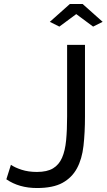

<svg xmlns="http://www.w3.org/2000/svg" viewBox="-20 -936 537 967"><path d="M231 -826 332 -916H396L497 -826L449 -802L364 -865L279 -802ZM35 -106Q55 -92 89 -81Q123 -70 166 -70Q217 -70 247 -88Q277 -106 292.5 -141.5Q308 -177 313 -229Q318 -281 318 -349V-710H408V-349Q408 -268 400.5 -201.5Q393 -135 367.5 -88Q342 -41 294.5 -15Q247 11 166 11Q76 11 12 -33Z"/></svg>

Font: Raleway Medium Alt1
Style: Regular
Weight: 500
Designer: Matt McInerney, Pablo Impallari, Rodrigo Fuenzalida
Foundry: Matt McInerney, Pablo Impallari, Rodrigo Fuenzalida
Version: Version 3.000g; ttfautohint (v1.5) -l 8 -r 28 -G 28 -x 14 -D